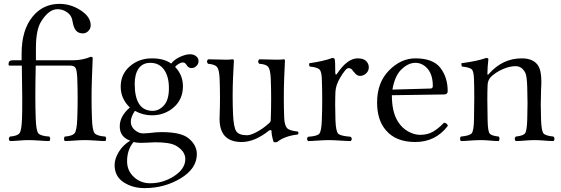

<svg xmlns="http://www.w3.org/2000/svg" viewBox="-20 -718 2877 984"><path d="M451.2 -111.8Q453.1 -50.8 464.6 -35.9Q476.1 -21 520 -18.1Q523.9 -14.2 523.9 -7.1Q523.9 0 520 4.9Q502 4.9 469.5 2.4Q437 0 414.1 0Q392.1 0 360.6 2.4Q329.1 4.9 312 4.9Q308.1 0 308.1 -7.1Q308.1 -14.2 312 -18.1Q352.1 -21 363 -35.9Q374 -50.8 376 -111.8Q379.9 -214.8 376 -317.9Q374 -356.9 367.4 -369.4Q360.8 -381.8 338.9 -381.8H163.1Q159.2 -201.7 163.1 -111.8Q165 -49.8 176 -35.4Q187 -21 232.9 -18.1Q237.3 -13.7 237.3 -6.6Q237.3 0.5 232.9 4.9Q214.8 4.9 181.9 2.4Q148.9 0 126 0Q106 0 77.4 2.4Q48.8 4.9 30.8 4.9Q19.5 -6.3 30.8 -18.1Q69.8 -21 80.3 -35.9Q90.8 -50.8 92.8 -111.8Q95.7 -185.1 91.8 -381.8H28.8Q23.9 -381.8 23.9 -388.2V-391.1Q23.9 -409.2 45.9 -409.2H90.8V-443.8Q90.8 -564 147 -632.8Q200.2 -697.8 284.2 -698.2Q342.3 -698.2 392.1 -666Q445.3 -631.8 444.8 -587.9Q444.8 -571.8 432.9 -559.3Q420.9 -546.9 404.8 -546.9Q381.8 -546.9 369.4 -561.5Q356.9 -576.2 351.1 -611.8Q347.2 -638.7 324.5 -654.8Q301.8 -670.9 274.9 -670.9Q230 -670.9 190.9 -607.9Q164.1 -564.9 164.1 -472.2V-409.2H356Q401.9 -409.2 444.8 -426.8Q454.6 -426.8 455.1 -420.9Q453.1 -356.9 451.2 -317.9Q447.3 -214.8 451.2 -111.8Z M750.5 -396Q711.4 -396 690.9 -367.4Q670.4 -338.9 670.4 -288.1Q670.4 -149.9 762.7 -149.9Q794.9 -149.9 820.3 -178Q845.7 -206.1 845.7 -266.1Q845.7 -326.2 820.6 -361.1Q795.4 -396 750.5 -396ZM664.6 9.8Q631.3 48.8 631.3 108.9Q631.3 156.7 666 189Q700.7 221.2 749.5 221.2Q816.4 221.2 873 184.1Q929.7 147 929.7 97.2Q929.7 56.2 880.4 27.8Q848.1 10.7 772.5 11.2Q768.6 11.2 744.1 12.7Q719.7 14.2 702.6 14.2Q677.7 13.7 664.6 9.8ZM961.4 -369.1Q944.3 -369.1 935.5 -386.2Q927.7 -398.4 916.5 -397.9Q907.7 -397.9 895.3 -390.4Q882.8 -382.8 877.4 -375Q917.5 -334 917.5 -275.9Q917.5 -209 870.6 -168Q823.7 -127 757.8 -127Q712.9 -127 671.4 -149.9Q650.4 -119.1 650.4 -94Q650.4 -68.8 670.9 -51.5Q691.4 -34.2 714.4 -34.2Q715.3 -34.2 743.7 -36.1Q781.7 -41 807.6 -41Q908.7 -41 946.8 -8.8Q988.8 25.9 988.8 71.8Q988.8 146 905.8 196Q822.8 246.1 720.7 246.1Q659.7 246.1 613.5 216.1Q567.4 186 567.4 127.9Q567.4 95.7 588.9 60.3Q610.4 24.9 647.5 2.9Q593.3 -16.1 593.8 -70.8Q593.8 -122.6 645.5 -167Q598.6 -211.9 598.6 -273.9Q598.6 -337.9 645.5 -378.4Q692.4 -418.9 758.8 -418.9Q820.8 -418.9 857.4 -392.1Q874.5 -414.1 903.6 -427Q932.6 -439.9 953.6 -439.9Q972.7 -439.9 985.1 -429.9Q997.6 -419.9 997.6 -404.8Q997.6 -390.6 986.6 -379.9Q975.6 -369.1 961.4 -369.1Z M1218.3 9.8Q1100.1 9.8 1105.5 -120.1Q1109.4 -218.3 1105.5 -315.9Q1103.5 -360.8 1092.5 -374.5Q1081.5 -388.2 1046.4 -391.1Q1035.2 -402.3 1046.4 -414.1Q1116.2 -412.1 1137.7 -412.1Q1160.6 -412.1 1170.4 -414.1Q1178.2 -414.1 1178.7 -408.2Q1175.8 -349.1 1174.3 -319.8Q1170.4 -227.1 1174.3 -132.8Q1177.2 -66.9 1190.4 -45.9Q1203.6 -24.9 1246.6 -24.9Q1264.6 -24.9 1295.7 -41.5Q1326.7 -58.1 1352.5 -81.1Q1354.5 -83 1358.4 -86.4Q1362.3 -89.8 1363.3 -90.3Q1364.3 -90.8 1365.5 -94Q1366.7 -97.2 1367.2 -99.6Q1367.7 -102.1 1367.7 -107.9Q1371.6 -210.9 1367.7 -314Q1365.7 -360.8 1354.5 -375Q1343.3 -389.2 1308.6 -391.1Q1297.4 -402.3 1308.6 -414.1Q1378.4 -412.1 1399.4 -412.1Q1423.3 -412.1 1433.6 -414.1Q1440.4 -414.1 1440.4 -408.2Q1437.5 -349.1 1436.5 -319.8Q1432.6 -216.8 1436.5 -113.8Q1438.5 -75.7 1450.9 -61.8Q1463.4 -47.9 1506.3 -43.9Q1513.2 -36.1 1506.3 -28.8Q1438.5 -21 1400.4 9.8Q1389.2 12.7 1382.3 9.8Q1371.1 -25.4 1371.6 -46.9Q1370.6 -51.8 1366 -51.3Q1361.3 -50.8 1357.4 -47.9Q1285.2 9.8 1218.3 9.8Z M1629.4 -312Q1628.4 -351.1 1617.4 -362.1Q1606.4 -373 1567.4 -377Q1562.5 -384.8 1565.4 -394Q1636.2 -403.8 1683.1 -420.9Q1692.9 -420.9 1695.3 -415Q1698.2 -406.2 1698.2 -348.1Q1698.2 -335 1702.6 -335.4Q1704.1 -335.9 1706.5 -338.9Q1759.8 -418.9 1812.5 -418.9Q1843.3 -418.9 1856.7 -405Q1870.1 -391.1 1870.1 -373Q1870.1 -355 1856.7 -342Q1843.3 -329.1 1825.2 -329.1Q1820.3 -329.1 1815.9 -330.6Q1811.5 -332 1808.3 -334Q1805.2 -335.9 1801.3 -340.6Q1797.4 -345.2 1795.9 -346.7Q1794.4 -348.1 1789.8 -353.5Q1785.2 -358.9 1785.2 -359.9Q1778.3 -368.7 1765.4 -368.9Q1752.4 -369.1 1722.2 -317.9Q1701.2 -281.7 1699.2 -249Q1696.3 -186 1699.2 -103Q1701.2 -44.9 1713.1 -33Q1725.1 -21 1777.3 -17.1Q1788.6 -5.9 1777.3 4.9Q1759.3 4.9 1722.4 2.4Q1685.5 0 1664.6 0Q1643.6 0 1609.9 2.4Q1576.2 4.9 1559.1 4.9Q1547.9 -6.3 1559.1 -17.1Q1605 -20 1616.2 -32.5Q1627.4 -44.9 1629.4 -103Q1633.3 -207 1629.4 -312Z M1991.2 -258.8 2184.6 -264.2Q2198.7 -264.2 2198.2 -276.9Q2198.2 -334 2171.9 -365Q2145.5 -396 2108.4 -396Q2073.2 -396 2038.3 -363.3Q2003.4 -330.6 1991.2 -258.8ZM2255.4 -88.9Q2271.5 -87.9 2275.4 -73.2Q2212.4 9.8 2108.4 9.8Q2008.3 9.8 1957.5 -50.8Q1912.6 -102.5 1912.6 -192.9Q1912.6 -294.9 1973.6 -356.9Q2034.7 -418.9 2108.4 -418.9Q2199.2 -418.9 2236.8 -370.4Q2274.4 -321.8 2274.4 -251Q2274.4 -233.9 2256.3 -233.9L1988.3 -230Q1988.3 -145 2018.6 -96.2Q2039.6 -62 2071.5 -44.4Q2103.5 -26.9 2132.3 -26.9Q2170.4 -26.9 2198 -42.5Q2225.6 -58.1 2255.4 -88.9Z M2486.8 -340.8Q2556.6 -418.9 2653.8 -418.9Q2710 -418.9 2734.9 -386.2Q2745.6 -371.1 2750 -350.3Q2754.4 -329.6 2754.4 -301.3Q2754.4 -294.9 2754.2 -286.6Q2753.9 -278.3 2753.7 -273.4Q2753.4 -268.6 2752.9 -257.8Q2750 -180.7 2752.9 -104Q2754.9 -46.9 2765.4 -34.4Q2775.9 -22 2816.9 -18.1Q2826.7 -5.9 2816.9 4.9Q2797.9 4.9 2769 2.4Q2740.2 0 2719.2 0Q2699.2 0 2670.2 2.4Q2641.1 4.9 2623 4.9Q2613.3 -6.3 2623 -18.1Q2661.1 -22 2670.7 -34.4Q2680.2 -46.9 2682.1 -104Q2685.1 -188 2682.1 -271Q2680.2 -331.1 2671.9 -345.2Q2654.8 -379.4 2621.1 -378.9Q2592.3 -378.9 2556.6 -363.5Q2521 -348.1 2495.1 -323.2Q2480 -306.2 2479 -283.2Q2476.1 -223.1 2479 -104Q2480 -46.9 2489 -34.4Q2498 -22 2536.1 -18.1Q2540 -14.2 2540 -7.1Q2540 0 2536.1 4.9Q2518.1 4.9 2491.5 2.4Q2464.8 0 2444.8 0Q2421.9 0 2389.9 2.4Q2357.9 4.9 2341.8 4.9Q2337.9 0 2337.9 -7.1Q2337.9 -14.2 2341.8 -18.1Q2385.7 -22 2397 -34.4Q2408.2 -46.9 2409.2 -104Q2412.1 -225.1 2409.2 -312Q2408.2 -353 2397.2 -363Q2386.2 -373 2347.2 -377Q2343.3 -388.2 2345.2 -394Q2429.2 -405.3 2471.2 -420.9Q2483.4 -420.9 2482.9 -414.1Q2478 -370.1 2478 -340.8Q2478 -328.6 2486.8 -340.8Z"/></svg>

Font: Linux Libertine Display
Style: Regular
Weight: 400
Designer: Philipp H. Poll
Foundry: Philipp H. Poll
Version: Version 5.0.9